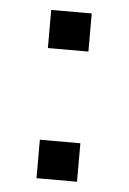

<svg xmlns="http://www.w3.org/2000/svg" viewBox="-42 -523 373 557"><g transform="rotate(5 144.0 -245.0)"><path d="M85 -379V-490H203V-379ZM85 0V-112H203V0Z"/></g></svg>

Font: Nunito Sans 10pt Expanded
Style: Regular
Weight: 400
Width: 7
Designer: Vernon Adams
Foundry: Vernon Adams
Version: Version 3.101;gftools[0.9.27]